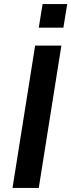

<svg xmlns="http://www.w3.org/2000/svg" viewBox="-20 -931 353 951"><path d="M42 0 154 -705H284L172 0ZM172 -794 191 -911H313L294 -794Z"/></svg>

Font: Nunito Sans 11pt
Style: Bold Italic
Weight: 700
Italic angle: -9°
Version: Version 3.101;gftools[0.9.27]